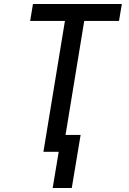

<svg xmlns="http://www.w3.org/2000/svg" viewBox="-20 -755 640 955"><path d="M242 180 272 0H196L303 -651H130L144 -735H586L572 -651H399L306 -84H381L337 180Z"/></svg>

Font: Iosevka Aile Medium
Style: Italic
Weight: 500
Italic angle: -9°
Designer: Belleve Invis
Foundry: Belleve Invis
Version: Version 31.1.0; ttfautohint (v1.8.4)